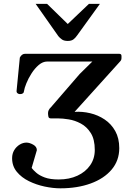

<svg xmlns="http://www.w3.org/2000/svg" viewBox="-20 -975 700 1007"><path d="M296.4 12.7Q257.8 12.7 214.1 3.4Q170.4 -5.9 131.6 -24.9Q92.8 -43.9 68.1 -74Q43.5 -104 43.5 -145Q43.5 -169.4 54.7 -187.7Q65.9 -206.1 83.3 -216.6Q100.6 -227.1 118.7 -227.1Q134.8 -227.1 154.1 -216.3Q173.3 -205.6 173.3 -187.5L146 -94.2Q153.8 -83.5 170.2 -69.1Q186.5 -54.7 214.8 -44.2Q243.2 -33.7 287.6 -33.7Q343.3 -33.7 386 -53.5Q428.7 -73.2 452.9 -108.2Q477.1 -143.1 477.1 -188.5Q477.1 -244.1 456.1 -277.3Q435.1 -310.5 403.8 -327.1Q372.6 -343.8 340.3 -348.9Q308.1 -354 285.6 -354H247.6Q235.8 -354 233.9 -363Q231.9 -372.1 231.9 -381.8Q231.9 -389.6 235.4 -397.2Q238.8 -404.8 247.6 -413.1L397.9 -586.9L464.4 -652.3H227.5Q204.6 -652.3 183.3 -634.3Q162.1 -616.2 145.3 -589.8Q128.4 -563.5 118.2 -537.8Q107.9 -512.2 106 -498Q105 -481.4 84.5 -481.4Q77.6 -481.4 72 -485.8Q66.4 -490.2 66.9 -498L84 -672.9Q94.2 -692.9 111.8 -692.9H603.5Q610.4 -692.9 613.8 -690.4Q617.2 -688 617.2 -681.2V-669.4Q617.2 -666 616 -662.1Q614.7 -658.2 611.3 -654.3L371.1 -388.2Q411.6 -391.1 452.9 -381.3Q494.1 -371.6 528.8 -348.4Q563.5 -325.2 584.5 -287.6Q605.5 -250 605.5 -198.2Q605.5 -132.8 565.4 -85.4Q525.4 -38.1 455.6 -12.7Q385.7 12.7 296.4 12.7ZM335.4 -760.3Q316.4 -760.3 305.4 -767.6Q294.4 -774.9 286.1 -785.2L167 -954.6H227.1L335.4 -849.1L446.3 -954.6H503.9L384.8 -789.6Q376.5 -777.3 365.7 -768.8Q355 -760.3 335.4 -760.3Z"/></svg>

Font: Gelasio Medium
Style: Regular
Weight: 500
Designer: Eben Sorkin
Foundry: Eben Sorkin
Version: Version 1.008